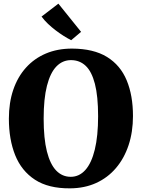

<svg xmlns="http://www.w3.org/2000/svg" viewBox="-20 -1018 775 1049"><path d="M363 11Q245 12 171.2 -36Q97.5 -84 63 -170Q28.5 -256 28.5 -369.5Q28.5 -457 52.5 -527.5Q76.5 -598 121.8 -648.2Q167 -698.5 230.5 -725.5Q294 -752.5 373.5 -752.5Q491.5 -752 564.8 -706.8Q638 -661.5 672.2 -579Q706.5 -496.5 706.5 -384Q706.5 -297 682.5 -224.8Q658.5 -152.5 613.5 -99.8Q568.5 -47 505.2 -18.2Q442 10.5 363 11ZM366.5 -52Q413 -52 446.5 -89.5Q480 -127 498 -201Q516 -275 516 -383Q516 -492.5 498.5 -560Q481 -627.5 448 -658.5Q415 -689.5 368 -689.5Q321.5 -689.5 288 -654.8Q254.5 -620 236.5 -549.2Q218.5 -478.5 218.5 -370Q218.5 -261 236.2 -190.8Q254 -120.5 287 -86.2Q320 -52 366.5 -52ZM368.5 -798.5Q349 -808.5 327.2 -822.2Q305.5 -836 283.8 -852.5Q262 -869 242.2 -887.8Q222.5 -906.5 207 -927.5L299 -998L423 -844L369 -798.5Z"/></svg>

Font: Merriweather 28pt Black
Style: Regular
Weight: 900
Version: Version 2.100